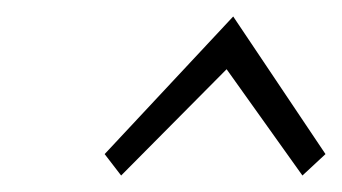

<svg xmlns="http://www.w3.org/2000/svg" viewBox="-20 -707 415 233"><path d="M375 -520 347 -494 255 -623 127 -494 107 -520 263 -687Z"/></svg>

Font: Arsenal SC
Style: Italic
Weight: 400
Italic angle: -9.10001°
Designer: Andrij Shevchenko
Foundry: Stairsfor
Version: Version 2.001; ttfautohint (v1.8.4.7-5d5b)